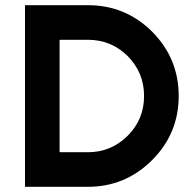

<svg xmlns="http://www.w3.org/2000/svg" viewBox="-20 -720 745 740"><path d="M318.7 -566.7Q408.7 -566.7 472.3 -503.7Q535.3 -440 535.3 -350Q535.3 -260 472.3 -197Q408.7 -133.3 318.7 -133.3H209.7V-566.7ZM318.7 -700H76.3V0H318.7Q463.3 0 566.3 -103Q668.7 -205.3 668.7 -350Q668.7 -495 566.3 -598Q463.7 -700 318.7 -700Z"/></svg>

Font: Unageo Variable
Style: Regular
Weight: 300
Designer: Richard Sepsi
Foundry: Richard Sepsi
Version: Version 2.200